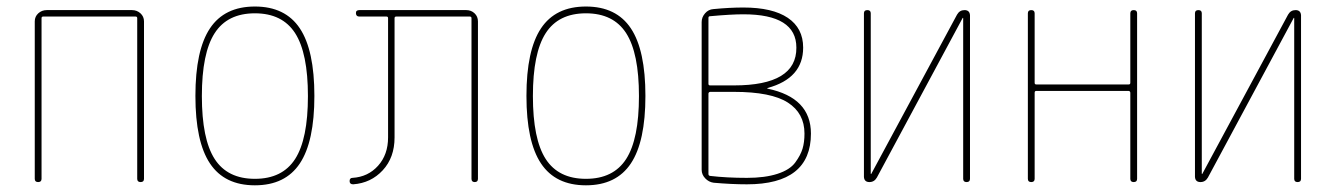

<svg xmlns="http://www.w3.org/2000/svg" viewBox="-20 -550 4040 580"><path d="M85 -9.8V-485.4Q85 -500 95.7 -509.8Q106.4 -519.5 121.1 -519.5H378.9Q393.6 -519.5 404.3 -509.8Q415 -500 415 -485.4V-9.8Q415 0 404.8 0Q394.5 0 394.5 -9.8V-495.1Q394.5 -500 389.6 -500H110.4Q105.5 -500 105.5 -495.1V-9.8Q105.5 0 95.2 0Q85 0 85 -9.8Z M871.6 -449.7Q833 -509.8 750 -509.8Q667 -509.8 628.4 -449.7Q589.8 -389.6 589.8 -259.8Q589.8 -129.9 628.4 -69.8Q667 -9.8 750 -9.8Q833 -9.8 871.6 -69.8Q910.2 -129.9 910.2 -259.8Q910.2 -389.6 871.6 -449.7ZM885.7 -56.2Q841.8 9.8 750 9.8Q658.2 9.8 614.3 -56.2Q570.3 -122.1 570.3 -260.3Q570.3 -398.4 614.3 -464.4Q658.2 -530.3 750 -530.3Q841.8 -530.3 885.7 -464.4Q929.7 -398.4 929.7 -260.3Q929.7 -122.1 885.7 -56.2Z M1046.9 6.8Q1036.1 6.8 1036.1 -2.9Q1036.1 -12.7 1044.9 -12.7Q1091.8 -15.6 1122.1 -49.3Q1152.3 -83 1152.3 -134.8V-495.1Q1152.3 -500 1147.5 -500H1065.4Q1055.7 -500 1055.2 -509.8Q1054.7 -519.5 1065.4 -519.5H1388.7Q1403.3 -519.5 1413.6 -509.8Q1423.8 -500 1423.8 -485.4V-9.8Q1423.8 0 1414.1 0Q1404.3 0 1404.3 -9.8V-495.1Q1404.3 -500 1399.4 -500H1176.8Q1171.9 -500 1171.9 -495.1V-134.8Q1171.9 -74.2 1136.2 -35.6Q1100.6 2.9 1046.9 6.8Z M1871.6 -449.7Q1833 -509.8 1750 -509.8Q1667 -509.8 1628.4 -449.7Q1589.8 -389.6 1589.8 -259.8Q1589.8 -129.9 1628.4 -69.8Q1667 -9.8 1750 -9.8Q1833 -9.8 1871.6 -69.8Q1910.2 -129.9 1910.2 -259.8Q1910.2 -389.6 1871.6 -449.7ZM1885.7 -56.2Q1841.8 9.8 1750 9.8Q1658.2 9.8 1614.3 -56.2Q1570.3 -122.1 1570.3 -260.3Q1570.3 -398.4 1614.3 -464.4Q1658.2 -530.3 1750 -530.3Q1841.8 -530.3 1885.7 -464.4Q1929.7 -398.4 1929.7 -260.3Q1929.7 -122.1 1885.7 -56.2Z M2120.1 -266.6V-24.4Q2120.1 -19.5 2125 -18.6Q2175.8 -12.7 2236.3 -12.7Q2291 -12.7 2328.6 -24.9Q2366.2 -37.1 2382.3 -59.1Q2398.4 -81.1 2404.3 -100.6Q2410.2 -120.1 2410.2 -146.5Q2410.2 -208 2359.9 -240.2Q2309.6 -272.5 2197.3 -272.5H2125Q2120.1 -271.5 2120.1 -266.6ZM2120.1 -496.1V-296.9Q2120.1 -292 2125 -292H2197.3Q2386.7 -292 2385.7 -406.2Q2385.7 -506.8 2225.6 -506.8Q2188.5 -506.8 2125 -501Q2120.1 -501 2120.1 -496.1ZM2135.7 2Q2121.1 0 2110.4 -11.2Q2099.6 -22.5 2099.6 -37.1V-483.4Q2099.6 -498 2109.9 -509.8Q2120.1 -521.5 2134.8 -522.5Q2184.6 -527.3 2225.6 -527.3Q2313.5 -527.3 2359.9 -496.1Q2406.2 -464.8 2406.2 -406.2Q2406.2 -313.5 2298.8 -284.2Q2297.9 -284.2 2297.9 -283.2Q2297.9 -282.2 2298.8 -282.2Q2429.7 -254.9 2429.7 -146.5Q2429.7 6.8 2236.3 6.8Q2190.4 6.8 2135.7 2Z M2606.4 0Q2590.8 0 2589.8 -15.6V-509.8Q2589.8 -519.5 2600.1 -519.5Q2610.4 -519.5 2610.4 -509.8V-25.4Q2610.4 -24.4 2611.3 -24.4Q2612.3 -24.4 2612.3 -25.4L2871.1 -505.9Q2878.9 -519.5 2893.6 -519.5Q2909.2 -519.5 2910.2 -503.9V-9.8Q2910.2 0 2899.9 0Q2889.6 0 2889.6 -9.8V-495.1Q2889.6 -496.1 2888.7 -496.1Q2887.7 -496.1 2887.7 -495.1L2628.9 -13.7Q2621.1 0 2606.4 0Z M3085 -9.8V-509.8Q3085 -519.5 3095.2 -519.5Q3105.5 -519.5 3105.5 -509.8V-299.8Q3105.5 -294.9 3110.4 -294.9H3389.6Q3394.5 -294.9 3394.5 -299.8V-509.8Q3394.5 -519.5 3404.8 -519.5Q3415 -519.5 3415 -509.8V-9.8Q3415 0 3404.8 0Q3394.5 0 3394.5 -9.8V-269.5Q3394.5 -274.4 3389.6 -275.4H3110.4Q3105.5 -275.4 3105.5 -269.5V-9.8Q3105.5 0 3095.2 0Q3085 0 3085 -9.8Z M3606.4 0Q3590.8 0 3589.8 -15.6V-509.8Q3589.8 -519.5 3600.1 -519.5Q3610.4 -519.5 3610.4 -509.8V-25.4Q3610.4 -24.4 3611.3 -24.4Q3612.3 -24.4 3612.3 -25.4L3871.1 -505.9Q3878.9 -519.5 3893.6 -519.5Q3909.2 -519.5 3910.2 -503.9V-9.8Q3910.2 0 3899.9 0Q3889.6 0 3889.6 -9.8V-495.1Q3889.6 -496.1 3888.7 -496.1Q3887.7 -496.1 3887.7 -495.1L3628.9 -13.7Q3621.1 0 3606.4 0Z"/></svg>

Font: Rounded Mgen+ 1m thin
Style: Regular
Weight: 100
Designer: [Source Han Sans]
Ryoko NISHIZUKA  (kana & ideographs); Paul D. Hunt (Latin, Greek & Cyrillic); Wenlong ZHANG  (bopomofo
Version: Version 1.059.20150602